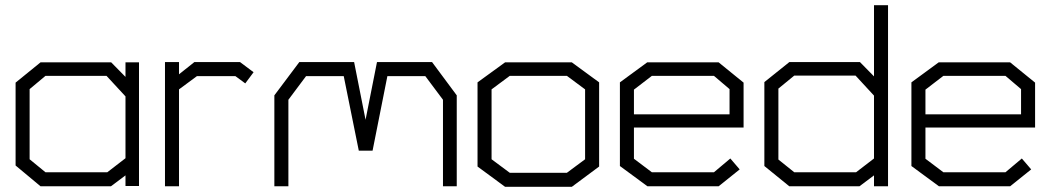

<svg xmlns="http://www.w3.org/2000/svg" viewBox="-20 -717 4044 739"><path d="M463 -1V-42L407 0H136L40 -80V-399L136 -477H408L463 -421V-477H515V-1ZM463 -346 390 -425H155L94 -374V-104L155 -54H393L463 -108Z M924 -396 886 -424H738L669 -373V0H615V-478H669V-431L728 -478H904L956 -439Z M1685 0V-333L1617 -424H1471L1414 -137H1361L1303 -424H1158L1090 -333V0H1036V-350L1132 -478H1343L1387 -256L1431 -478H1643L1738 -350V0Z M2181 2H1924L1818 -76V-400L1924 -477H2181L2286 -400V-76ZM2232 -373 2162 -425H1942L1872 -373V-104L1942 -52H2162L2232 -104Z M2420 -226V-106L2489 -54H2728L2791 -107L2827 -65L2746 0H2472L2366 -78V-400L2471 -477H2746L2842 -399V-226ZM2788 -374 2728 -425H2489L2420 -372V-277H2788Z M3344 0V-42L3288 0H3018L2922 -78V-401L3018 -478H3290L3344 -423V-697H3398V0ZM3344 -349 3273 -426H3037L2976 -376V-103L3037 -54H3275L3344 -107Z M3542 -226V-106L3611 -54H3850L3913 -107L3949 -65L3868 0H3594L3488 -78V-400L3593 -477H3868L3964 -399V-226ZM3910 -374 3850 -425H3611L3542 -372V-277H3910Z"/></svg>

Font: Turret Road
Style: Regular
Weight: 400
Designer: Noponies
Foundry: Noponies
Version: Version 1.001; ttfautohint (v1.8)